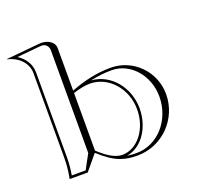

<svg xmlns="http://www.w3.org/2000/svg" viewBox="-112 -734 879 858"><g transform="rotate(-20 327.5 -305.0)"><path d="M90 -100C90 -65 87 -35 80 0H166L225.6 -71.8C262.8 -37.9 292.6 -17.9 323 -7C349.4 2.5 373.7 5 402 5C519.6 5 615 -91.3 615 -210C615 -317.6 528.5 -405 422 -405C352.4 -405 292.7 -389.9 230 -366.2V-570C230 -594.5 202.7 -615.4 168.2 -615.4C165.5 -615.4 162.8 -615.3 160 -615L1 -600V-598C51 -587 90 -549 90 -500ZM230 -354.6C256.9 -363.4 286.1 -370 310 -370C398.3 -370 470 -289.4 470 -190C470 -96.7 411.3 -21 339 -21C304.4 -21 267.9 -45.8 230 -80.7ZM102 -100V-500C102 -540.1 78.3 -573.3 47.2 -592.3L160.6 -603H168C184.6 -603 198 -588.2 198 -570V-81.3L160.4 -12H94.5C99.8 -42.6 102 -69.1 102 -100ZM320.7 -381.6C353.1 -388.9 386.2 -393 422 -393C510.9 -393 583 -311 583 -210C583 -97.9 501.9 -7 402 -7C385.6 -7 371.1 -7.8 356.8 -10.4C429.3 -21.5 482 -99.9 482 -190C482 -290.9 411.7 -375.5 320.7 -381.6Z"/></g></svg>

Font: SortefaxS01
Style: Medium
Weight: 500
Designer: gluk
Foundry: gluk
Version: Version 0.261